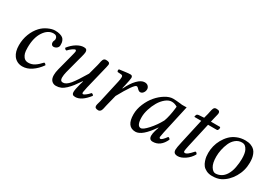

<svg xmlns="http://www.w3.org/2000/svg" viewBox="-1 -1181 2526 1811"><g transform="rotate(30 1262.0 -275.5)"><path d="M209 9.8Q179.2 9.8 153.8 -2.9Q128.4 -16.1 112.8 -38.1Q83 -79.6 83 -148.9Q83 -214.4 105 -271.2Q127 -328.1 165 -368.7Q194.8 -400.4 236.8 -419.7Q278.8 -439 311 -439Q342.3 -439 364.3 -432.4Q386.2 -425.8 397.5 -416.7Q408.7 -407.7 414.8 -393.1Q420.9 -378.4 421.9 -368.2Q422.9 -357.9 422.9 -342.8Q422.9 -324.2 407.2 -311Q391.6 -297.9 371.1 -297.9Q358.9 -297.9 351.6 -307.6Q344.2 -317.4 344.2 -330.1Q344.2 -342.3 349.1 -351.1Q354 -359.4 354 -370.1Q354 -385.3 345.9 -394.5Q337.9 -403.8 329.6 -406Q321.3 -408.2 312 -408.2Q251.5 -408.2 208.3 -343.3Q165 -278.3 165 -170.9Q165 -129.4 171.1 -108.9Q177.2 -88.4 189.9 -71.8Q208 -48.8 240.2 -48.8Q277.3 -48.8 308.1 -68.6Q338.9 -88.4 372.1 -125.5Q378.9 -125.5 385.5 -120.6Q392.1 -115.7 394 -108.4Q356 -54.7 308.1 -22.5Q260.3 9.8 209 9.8Z M894.5 -352.1 838.9 -124Q827.6 -74.2 827.6 -66.9Q827.6 -49.8 837.9 -49.8Q845.7 -49.8 865 -64.2Q884.3 -78.6 902.8 -100.1Q919.9 -100.1 925.8 -83Q853.5 9.8 786.6 9.8Q765.6 9.8 757.6 1.2Q749.5 -7.3 749.5 -22.9Q749.5 -52.7 766.6 -115.2L777.8 -153.8L774.9 -155.8Q745.1 -111.8 724.4 -85.2Q703.6 -58.6 678.7 -34.9Q653.8 -11.2 629.2 -0.7Q604.5 9.8 575.7 9.8Q546.9 9.8 527.8 -10Q508.8 -29.8 508.8 -69.8Q508.8 -100.1 518.6 -137.2L562.5 -305.2Q575.7 -355.5 575.7 -361.8Q575.7 -378.9 565.4 -378.9Q557.1 -378.9 535.9 -364.3Q514.6 -349.6 496.6 -329.1Q479.5 -329.1 473.6 -346.2Q507.8 -390.1 548.1 -414.6Q588.4 -439 624.5 -439Q645 -439 652.8 -430.4Q660.6 -421.9 660.6 -405.8Q660.6 -397.5 657.5 -382.8Q654.3 -368.2 648.4 -345.7L639.6 -314L596.7 -150.9Q587.9 -116.2 587.9 -86.9Q587.9 -49.8 617.7 -49.8Q652.3 -49.8 690.4 -95.9Q728.5 -142.1 790.5 -247.1L819.8 -356.9Q822.3 -365.2 825 -379.6Q827.6 -394 829.6 -402.6Q831.5 -411.1 835.9 -420.7Q840.3 -430.2 847.7 -434.6Q855 -439 865.7 -439Q888.7 -439 898.2 -432.4Q907.7 -425.8 907.7 -412.1Q907.7 -405.3 901.6 -381.3Q895.5 -357.4 894.5 -352.1Z M1130.9 -285.2 1134.8 -284.2Q1168 -355 1208.7 -397Q1249.5 -439 1286.6 -439Q1312 -439 1325.4 -424.6Q1338.9 -410.2 1338.9 -392.1Q1338.9 -370.6 1325.9 -353.3Q1313 -335.9 1293.5 -335.9Q1278.3 -335.9 1259.8 -356.9Q1249.5 -369.1 1238.8 -369.1Q1210.9 -369.1 1111.8 -189L1082.5 -71.8Q1080.6 -64.9 1078.1 -52.5Q1075.7 -40 1074 -33Q1072.3 -25.9 1069.1 -16.6Q1065.9 -7.3 1062 -2.4Q1058.1 2.4 1051.5 6.1Q1044.9 9.8 1036.6 9.8Q998.5 9.8 998.5 -17.1Q998.5 -23.9 1000.5 -32.5Q1002.4 -41 1005.9 -52.5Q1009.3 -64 1011.2 -71.8L1066.9 -320.8Q1073.7 -348.6 1073.7 -372.1Q1073.7 -390.6 1055.7 -392.1L1015.6 -395Q1004.9 -411.6 1014.6 -422.9Q1027.3 -424.3 1048.3 -427.2L1081.1 -431.6Q1093.3 -433.6 1108.4 -434.8Q1123.5 -436 1134.8 -436Q1144.5 -436 1150.4 -429.4Q1156.2 -422.9 1156.2 -411.1Q1156.2 -395.5 1139.2 -320.3Z M1676.8 -433.1Q1685.5 -430.7 1696.5 -430.4Q1707.5 -430.2 1724.1 -430.7Q1740.7 -431.2 1746.6 -431.2L1677.7 -120.1Q1667.5 -70.3 1667.5 -64Q1667.5 -56.2 1671.6 -53Q1675.8 -49.8 1679.7 -49.8Q1697.3 -49.8 1735.8 -103Q1742.2 -103 1746.8 -100.3Q1751.5 -97.7 1752.9 -95.2L1758.8 -86.9Q1714.8 9.8 1630.4 9.8Q1589.8 9.8 1589.8 -35.2Q1589.8 -57.1 1599.6 -89.8L1612.8 -131.8L1610.8 -133.8Q1513.7 9.8 1441.4 9.8Q1344.7 9.8 1344.7 -125Q1344.7 -181.6 1369.1 -240Q1393.6 -298.3 1430.4 -341.3Q1467.3 -384.3 1512.2 -411.6Q1557.1 -439 1596.7 -439Q1623 -439 1676.8 -433.1ZM1626.5 -219.2Q1637.7 -247.6 1646.5 -290Q1655.3 -332.5 1658.2 -360.8L1661.6 -389.2Q1631.8 -408.2 1599.6 -408.2Q1566.9 -408.2 1533.9 -381.3Q1501 -354.5 1477.5 -314.5Q1454.1 -274.4 1439.5 -227.5Q1424.8 -180.7 1424.8 -141.1Q1424.8 -44.9 1468.8 -44.9Q1493.2 -44.9 1541.5 -98.4Q1589.8 -151.9 1626.5 -219.2Z M1938.5 -429.2 1951.7 -479Q1953.6 -487.3 1956.3 -501.5Q1959 -515.6 1961.2 -524.2Q1963.4 -532.7 1967.3 -542.2Q1971.2 -551.8 1978.3 -556.4Q1985.4 -561 1995.6 -561Q2018.6 -561 2027.1 -554.4Q2035.6 -547.9 2035.6 -534.2Q2035.6 -528.8 2033.4 -518.8Q2031.2 -508.8 2027.3 -493.7Q2023.4 -479.5 2022.5 -474.1L2012.2 -429.2H2111.3Q2119.1 -423.3 2115.2 -408.7Q2111.3 -394 2101.6 -390.1H2003.4L1944.3 -127Q1933.6 -79.1 1933.6 -64Q1933.6 -56.2 1938 -53Q1942.4 -49.8 1946.3 -49.8Q1959.5 -49.8 1976.6 -62.5Q1993.7 -75.2 2026.4 -111.8Q2043.9 -111.8 2048.3 -92.8Q2023.4 -47.9 1980.7 -19Q1938 9.8 1903.3 9.8Q1878.9 9.8 1866.7 -0.2Q1854.5 -10.3 1854.5 -36.1Q1854.5 -54.7 1868.7 -118.2L1929.2 -390.1H1859.4Q1853.5 -390.1 1853.5 -392.1Q1853.5 -397.5 1857.4 -409.2Q1861.3 -424.3 1885.3 -425.8Z M2220.2 -169.9Q2220.2 -98.6 2242.9 -62.7Q2265.6 -26.9 2292 -26.9Q2321.8 -26.9 2349.9 -42Q2377.9 -57.1 2397.9 -87.9Q2421.9 -125 2431.4 -176.3Q2440.9 -227.5 2440.9 -270Q2440.9 -331.5 2425.8 -361.8Q2414.6 -384.3 2400.6 -395Q2386.7 -405.8 2365.2 -405.8Q2327.6 -405.8 2298.3 -382.1Q2269 -358.4 2252.7 -321.3Q2236.3 -284.2 2228.3 -245.1Q2220.2 -206.1 2220.2 -169.9ZM2137.2 -162.1Q2137.2 -199.2 2146.5 -237.1Q2155.8 -274.9 2176 -311.3Q2196.3 -347.7 2224.4 -376Q2252.4 -404.3 2293.7 -421.6Q2335 -439 2383.3 -439Q2418.9 -439 2445.1 -428.7Q2471.2 -418.5 2486.1 -402.8Q2501 -387.2 2509.8 -364.5Q2518.6 -341.8 2521.2 -321.5Q2523.9 -301.3 2523.9 -276.9Q2523.9 -190.4 2480 -116.5Q2436 -42.5 2369.1 -8.8Q2332 9.8 2276.9 9.8Q2240.7 9.8 2213.9 -3.4Q2187 -16.6 2172.9 -34.9Q2158.7 -53.2 2150.1 -78.9Q2141.6 -104.5 2139.4 -123.3Q2137.2 -142.1 2137.2 -162.1Z"/></g></svg>

Font: Linux Libertine G
Style: Italic
Weight: 400
Italic angle: -12°
Designer: Philipp H. Poll
Foundry: Philipp H. Poll
Version: Version 5.1.3